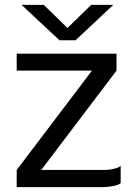

<svg xmlns="http://www.w3.org/2000/svg" viewBox="-20 -771 556 791"><path d="M477.1 -87.9V-17.1Q471.2 -10.3 453.1 -6.1Q435.1 -2 419.9 -1L404.8 0H48.8V-70.8L358.9 -480H48.8V-549.8H460V-480L149.9 -70.8H405.8Q412.1 -70.8 421.6 -71.3Q431.2 -71.8 450.4 -75.9Q469.7 -80.1 477.1 -87.9ZM291 -605H225.1L68.8 -751H160.2L257.8 -655.8L356 -751H446.8Z"/></svg>

Font: Junction Regular
Style: Regular
Weight: 500
Designer: Caroline Hadilaksono
Foundry: Caroline Hadilaksono
Version: Version 1.056